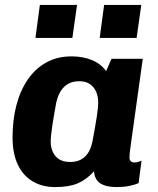

<svg xmlns="http://www.w3.org/2000/svg" viewBox="-20 -750 640 780"><path d="M204 10Q152 10 113 -13Q74 -36 52.5 -81Q31 -126 31 -192Q31 -264 47 -324Q63 -384 94 -428.5Q125 -473 169.5 -497Q214 -521 271 -521Q318 -521 354.5 -505.5Q391 -490 411 -461L433 -511H560L512 -167Q508 -141 507 -129Q506 -117 506 -109Q506 -100 511.5 -95Q517 -90 526 -90Q533 -90 540.5 -92Q548 -94 555 -97L543 -6Q527 1 504.5 5.5Q482 10 454 10Q410 10 387 -5.5Q364 -21 362 -54Q331 -20 295.5 -5Q260 10 204 10ZM265 -92Q301 -92 323.5 -112Q346 -132 355 -172Q368 -241 373.5 -278Q379 -315 379 -332Q379 -372 359 -396Q339 -420 302 -420Q265 -420 242 -398.5Q219 -377 209 -336Q198 -276 192 -236Q186 -196 186 -174Q186 -151 195 -132Q204 -113 221 -102.5Q238 -92 265 -92ZM124 -596 142 -730H293L274 -596ZM385 -596 403 -730H554L535 -596Z"/></svg>

Font: Chivo Mono
Style: Bold Italic
Weight: 700
Italic angle: -8.05°
Monospace: yes
Version: Version 1.008